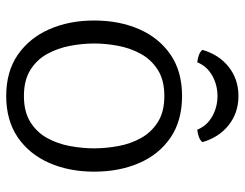

<svg xmlns="http://www.w3.org/2000/svg" viewBox="-105 -671 788 618"><g transform="rotate(90 289.0 -362.0)"><path d="M46 -271Q46 -352 74 -416Q102 -480 156 -517Q210 -554 289 -554Q368.5 -554 422.8 -517Q477 -480 504.8 -416Q532.5 -352 532.5 -271Q532.5 -190 504.2 -126Q476 -62 421.8 -25Q367.5 12 289 12Q210 12 156 -25.5Q102 -63 74 -127Q46 -191 46 -271ZM120 -271Q120 -233.5 127.5 -193.8Q135 -154 153.5 -120.2Q172 -86.5 205 -65.8Q238 -45 289 -45Q340 -45 373 -65.8Q406 -86.5 424.5 -120.2Q443 -154 450.2 -193.8Q457.5 -233.5 457.5 -271Q457.5 -308.5 450.2 -348.2Q443 -388 424.5 -421.5Q406 -455 373 -476Q340 -497 289 -497Q238 -497 205 -476Q172 -455 153.5 -421.5Q135 -388 127.5 -348.2Q120 -308.5 120 -271ZM437.5 -619.5Q431 -611.5 419.8 -607.8Q408.5 -604 397.5 -603Q384.5 -634.5 354.5 -651.2Q324.5 -668 289 -668Q253.5 -668 223.5 -651.2Q193.5 -634.5 180.5 -603Q169.5 -604 158.2 -607.8Q147 -611.5 140.5 -619.5Q156 -673 195.5 -704.2Q235 -735.5 289 -735.5Q343 -735.5 382.5 -704.2Q422 -673 437.5 -619.5Z"/></g></svg>

Font: Signika Negative SC Light
Style: Regular
Weight: 300
Designer: Anna Giedryś
Foundry: Anna Giedryś
Version: Version 2.000; ttfautohint (v1.8.3) -l 8 -r 50 -G 200 -x 9 -